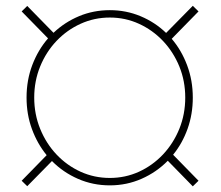

<svg xmlns="http://www.w3.org/2000/svg" viewBox="-20 -638 773 671"><path d="M72.8 -296.9Q72.8 -357.9 92.8 -410.6Q112.8 -463.4 147.9 -503.9L55.7 -598.1L75.2 -617.2L167 -523.4Q206.1 -560.5 256.3 -581.5Q306.6 -602.5 363.8 -602.5Q420.9 -602.5 471.4 -581.3Q522 -560.1 560.5 -522.9L653.8 -617.7L673.8 -598.1L580.1 -502.4Q614.3 -462.4 634 -409.7Q653.8 -356.9 653.8 -296.9Q653.8 -238.8 635.5 -187.7Q617.2 -136.7 585 -97.2L673.8 -6.3L653.8 13.2L566.4 -76.2Q526.9 -36.1 474.9 -13.2Q422.9 9.8 363.8 9.8Q304.7 9.8 252.7 -12.9Q200.7 -35.6 161.6 -75.2L75.2 12.7L55.7 -6.3L143.1 -95.7Q110.4 -135.7 91.6 -187Q72.8 -238.3 72.8 -296.9ZM99.6 -296.9Q99.6 -238.8 120.4 -187.7Q141.1 -136.7 177.5 -98.1Q213.9 -59.6 261.7 -37.8Q309.6 -16.1 363.8 -16.1Q418 -16.1 465.6 -37.8Q513.2 -59.6 549.6 -98.1Q585.9 -136.7 606.7 -187.7Q627.4 -238.8 627.4 -296.9Q627.4 -355 606.7 -405.8Q585.9 -456.5 549.6 -494.9Q513.2 -533.2 465.6 -554.9Q418 -576.7 363.8 -576.7Q309.6 -576.7 261.7 -554.9Q213.9 -533.2 177.5 -494.9Q141.1 -456.5 120.4 -405.8Q99.6 -355 99.6 -296.9Z"/></svg>

Font: Vazirmatn UI FD Thin
Style: Regular
Weight: 100
Designer: Saber Rastikerdar
Foundry: Saber Rastikerdar
Version: Version 33.003